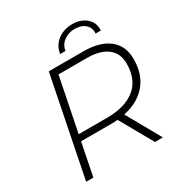

<svg xmlns="http://www.w3.org/2000/svg" viewBox="-199 -1027 1118 1176"><g transform="rotate(-30 360.0 -439.5)"><path d="M70 0 210 -700H455Q571 -700 634.5 -649.5Q698 -599 698 -507Q698 -417 659 -355.5Q620 -294 548 -262Q516 -248 478 -240L613 0H557L426 -232Q403 -230 377 -230H167L121 0ZM176 -275H377Q505 -275 576 -332.5Q647 -390 647 -503Q647 -576 596.5 -615Q546 -654 452 -654H252ZM323 -757Q332 -814 375.5 -846.5Q419 -879 479 -879Q518 -879 548.5 -864Q579 -849 596.5 -822Q614 -795 611 -757H574Q577 -798 549.5 -822Q522 -846 476 -846Q433 -846 400 -822Q367 -798 361 -757Z"/></g></svg>

Font: Montserrat Thin Light
Style: Italic
Weight: 300
Italic angle: -11.3°
Version: Version 9.000